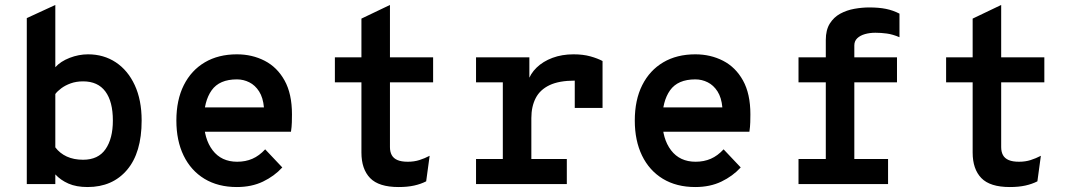

<svg xmlns="http://www.w3.org/2000/svg" viewBox="-20 -742 4352 774"><path d="M333 12Q287.5 12 255.8 -2Q224 -16 203 -39V0H88V-669L203 -722V-471Q224 -494.5 260.8 -508.8Q297.5 -523 335 -523Q398 -523 446.8 -490.8Q495.5 -458.5 523.2 -398.8Q551 -339 551 -256Q551 -126.5 492.2 -57.2Q433.5 12 333 12ZM315 -98Q376 -98 405.5 -140.8Q435 -183.5 435 -256Q435 -332.5 404.8 -373.2Q374.5 -414 315 -414Q287.5 -414 265.2 -406Q243 -398 227.2 -386.2Q211.5 -374.5 203 -363V-148Q221 -124 249.2 -111Q277.5 -98 315 -98Z M935 12Q859 12 804.2 -21.2Q749.5 -54.5 720.2 -114.8Q691 -175 691 -256Q691 -339 721 -398.8Q751 -458.5 805.8 -490.8Q860.5 -523 935 -523Q996.5 -523 1047 -497Q1097.5 -471 1127.2 -417.5Q1157 -364 1157 -281Q1157 -267.5 1156.5 -249Q1156 -230.5 1153 -211H779V-309H1044Q1040.5 -348.5 1024.5 -373.5Q1008.5 -398.5 985 -410.2Q961.5 -422 935 -422Q864.5 -422 833.2 -378Q802 -334 802 -258Q802 -182.5 837.2 -136.2Q872.5 -90 936 -90Q970 -90 997.5 -102Q1025 -114 1049 -140L1118 -67Q1086 -32 1040.2 -10Q994.5 12 935 12Z M1587 12Q1507 12 1472 -24.2Q1437 -60.5 1437 -127V-410H1330V-511H1437V-667L1552 -722V-511H1726V-410H1552V-149Q1552 -130 1559.2 -116.8Q1566.5 -103.5 1582.2 -96.8Q1598 -90 1624 -90Q1649.5 -90 1670.8 -96.8Q1692 -103.5 1712 -114L1698 -11Q1676.5 0 1649.5 6Q1622.5 12 1587 12Z M1899 0V-101H2007V-410H1899V-511H2114V-398L2108 -413Q2117.5 -444.5 2143.2 -469.5Q2169 -494.5 2207.2 -508.8Q2245.5 -523 2292 -523Q2330.5 -523 2360 -514.8Q2389.5 -506.5 2409 -496V-307H2297V-462L2346 -412Q2331 -414.5 2318.2 -415.8Q2305.5 -417 2297 -417Q2234 -417 2195.5 -398.8Q2157 -380.5 2139.5 -346.5Q2122 -312.5 2122 -266V-101H2265V0Z M2783 12Q2707 12 2652.2 -21.2Q2597.5 -54.5 2568.2 -114.8Q2539 -175 2539 -256Q2539 -339 2569 -398.8Q2599 -458.5 2653.8 -490.8Q2708.5 -523 2783 -523Q2844.5 -523 2895 -497Q2945.5 -471 2975.2 -417.5Q3005 -364 3005 -281Q3005 -267.5 3004.5 -249Q3004 -230.5 3001 -211H2627V-309H2892Q2888.5 -348.5 2872.5 -373.5Q2856.5 -398.5 2833 -410.2Q2809.5 -422 2783 -422Q2712.5 -422 2681.2 -378Q2650 -334 2650 -258Q2650 -182.5 2685.2 -136.2Q2720.5 -90 2784 -90Q2818 -90 2845.5 -102Q2873 -114 2897 -140L2966 -67Q2934 -32 2888.2 -10Q2842.5 12 2783 12Z M3309 0V-410H3199V-511H3309V-581Q3309 -621 3325 -646.8Q3341 -672.5 3367.2 -686.8Q3393.5 -701 3424.2 -706.5Q3455 -712 3484 -712Q3523 -712 3551.5 -706.2Q3580 -700.5 3606 -687V-592Q3579 -603.5 3555.2 -606.8Q3531.5 -610 3509 -610Q3486 -610 3466.8 -604.5Q3447.5 -599 3435.8 -587.8Q3424 -576.5 3424 -559V-511H3596V-410H3424V0ZM3199 0V-101H3560V0Z M4051 12Q3971 12 3936 -24.2Q3901 -60.5 3901 -127V-410H3794V-511H3901V-667L4016 -722V-511H4190V-410H4016V-149Q4016 -130 4023.2 -116.8Q4030.5 -103.5 4046.2 -96.8Q4062 -90 4088 -90Q4113.5 -90 4134.8 -96.8Q4156 -103.5 4176 -114L4162 -11Q4140.5 0 4113.5 6Q4086.5 12 4051 12Z"/></svg>

Font: Overpass Mono Light
Style: Regular
Weight: 300
Monospace: yes
Designer: Delve Withrington, Dave Bailey
Foundry: Delve Fonts LLC
Version: Version 4.000